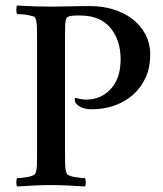

<svg xmlns="http://www.w3.org/2000/svg" viewBox="-20 -670 589 694"><path d="M165 -646Q194 -646 229 -647Q264 -648 308 -648Q349 -648 388 -636.5Q427 -625 457 -602.5Q487 -580 505 -547Q523 -514 523 -472Q523 -427 507 -391Q491 -355 462.5 -329Q434 -303 395 -289Q356 -275 311 -275Q303 -275 292.5 -276.5Q282 -278 272.5 -282.5Q263 -287 256.5 -294Q250 -301 250 -311Q250 -313 251 -315Q252 -317 254 -316Q262 -314 271.5 -312Q281 -310 292 -310Q345 -310 380.5 -348.5Q416 -387 416 -456Q416 -525 379 -569.5Q342 -614 269 -614Q263 -614 255.5 -614Q248 -614 240.5 -613Q233 -612 227.5 -610Q222 -608 220 -604Q216 -595 215.5 -575.5Q215 -556 215 -534V-121Q215 -96 215.5 -76Q216 -56 221 -43Q222 -39 230.5 -35.5Q239 -32 250 -30Q261 -28 271.5 -27Q282 -26 287 -26Q290 -22 290 -11Q290 0 287 4Q257 2 225.5 0.5Q194 -1 165 -1Q135 -1 103.5 0.5Q72 2 42 4Q39 0 39 -11Q39 -22 42 -26Q47 -26 57.5 -27Q68 -28 79 -30Q90 -32 98.5 -35.5Q107 -39 108 -43Q113 -56 113.5 -76Q114 -96 114 -121V-525Q114 -550 113.5 -570.5Q113 -591 108 -604Q107 -609 98.5 -611.5Q90 -614 79 -616Q68 -618 57.5 -618.5Q47 -619 42 -619Q39 -624 39 -635Q39 -646 42 -650Q74 -648 105 -647Q136 -646 165 -646Z"/></svg>

Font: Vermiglione Medium
Style: Regular
Weight: 500
Version: Version 1.000